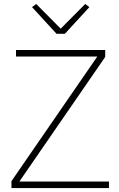

<svg xmlns="http://www.w3.org/2000/svg" viewBox="-20 -951 601 971"><path d="M531 0H38V-35L472 -665H61V-698H512V-663L78 -33H531ZM266 -780 142 -915 163 -931 287 -806 411 -931 432 -915 308 -780Z"/></svg>

Font: IBM Plex Sans Devanagari ExtraLight
Style: Regular
Weight: 200
Designer: Mike Abbink, Paul van der Laan, Pieter van Rosmalen, Erin McLaughlin
Foundry: Bold Monday
Version: Version 1.1